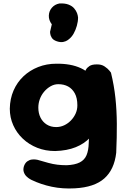

<svg xmlns="http://www.w3.org/2000/svg" viewBox="-20 -863 723 1097"><path d="M408 213Q338 217 276 204Q214 191 160 165Q160 165 151 160Q142 155 131.5 145Q121 135 116 120Q111 105 117 86Q124 67 136.5 58.5Q149 50 162 48.5Q175 47 184.5 48.5Q194 50 194 50Q228 60 255.5 67.5Q283 75 308 78Q333 81 361 81Q408 79 435.5 65Q463 51 474.5 23.5Q486 -4 487 -46Q491 -114 491 -167Q491 -220 487.5 -265.5Q484 -311 479 -357Q474 -403 467 -457Q467 -457 472 -466.5Q477 -476 491 -485.5Q505 -495 532 -495Q559 -496 577.5 -483.5Q596 -471 605 -459.5Q614 -448 614 -448Q632 -374 639.5 -303Q647 -232 647.5 -156Q648 -80 644 10Q633 106 576 156.5Q519 207 408 213ZM295 0Q240 0 193 -18.5Q146 -37 110.5 -70.5Q75 -104 55.5 -148Q36 -192 36 -242Q37 -299 57.5 -346Q78 -393 114 -427Q150 -461 198 -480Q246 -499 302 -499Q385 -500 442 -473.5Q499 -447 528.5 -391.5Q558 -336 558 -250Q558 -200 542 -155.5Q526 -111 494 -76.5Q462 -42 412.5 -22Q363 -2 295 0ZM301 -137Q325 -137 346.5 -147Q368 -157 385 -174.5Q402 -192 412 -214Q422 -236 422 -261Q422 -303 407.5 -329.5Q393 -356 369 -369Q345 -382 313 -382Q290 -382 269 -370Q248 -358 232 -339Q216 -320 207.5 -296.5Q199 -273 199 -248Q199 -216 211.5 -191Q224 -166 247 -151.5Q270 -137 301 -137ZM305 -627Q284 -634 276 -647Q268 -660 267 -670.5Q266 -681 266 -681L276 -724Q258 -748 259 -774Q260 -800 276.5 -819Q293 -838 319 -843Q350 -845 371 -837Q392 -829 403.5 -815.5Q415 -802 420 -788.5Q425 -775 426 -763Q426 -740 419 -715.5Q412 -691 401 -671.5Q390 -652 375 -640Q375 -640 366.5 -633.5Q358 -627 342 -623.5Q326 -620 305 -627Z"/></svg>

Font: Sour Gummy
Style: Bold
Weight: 700
Designer: Stefie Justprince
Foundry: Eifetstype
Version: Version 1.000